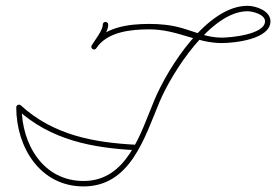

<svg xmlns="http://www.w3.org/2000/svg" viewBox="-20 -642 965 671"><path d="M339.1 -555.8C339.1 -555.8 339.1 -555.8 339.1 -555.8C339.6 -536.1 311.7 -502.2 300.5 -483.4C297.8 -478.9 299.2 -473.1 303.8 -470.4C308.3 -467.7 314.1 -469.2 316.8 -473.7C316.8 -473.7 316.8 -473.7 316.8 -473.7C330.3 -496.4 358.8 -530.7 358.1 -556.2C358 -561.5 353.6 -565.6 348.4 -565.5C343.1 -565.4 339 -561 339.1 -555.8ZM316.6 -473.4C316.6 -473.4 316.6 -473.4 316.6 -473.4C354.2 -531.6 439.3 -539.4 501.9 -539.4C599.4 -539.4 666.8 -491.5 754.9 -491.5C798.1 -491.5 925.2 -504.3 925.2 -567.7C925.2 -604.3 874.4 -621.7 844.9 -621.7C703.2 -621.7 567.1 -405.7 519.7 -292.7C471.1 -176.4 424.6 -9.5 272 -9.5C130.7 -9.5 55.8 -138.2 55.8 -266.8C55.8 -272 51.5 -276.3 46.3 -276.3C41 -276.3 36.8 -272 36.8 -266.8C36.8 -127.6 120 9.5 272 9.5C435.6 9.5 485.1 -160.6 537.3 -285.3C580.2 -387.9 716.5 -602.7 844.9 -602.7C862.7 -602.7 906.2 -591.8 906.2 -567.7C906.2 -521.2 784.7 -510.5 754.9 -510.5C702.6 -510.5 662.9 -530.6 614 -544.4C577.4 -554.8 539.8 -558.4 501.9 -558.4C431.9 -558.4 342.3 -548.2 300.6 -483.7C297.8 -479.3 299.1 -473.4 303.5 -470.6C307.9 -467.7 313.8 -469 316.6 -473.4ZM39.3 -273.2C35.7 -269.3 36 -263.3 39.9 -259.7C157.4 -152.5 301.7 -124.9 456 -117C461.2 -116.7 465.7 -120.7 466 -126C466.2 -131.2 462.2 -135.7 457 -136C457 -136 457 -136 457 -136C307.3 -143.7 166.8 -169.6 52.7 -273.8C48.8 -277.3 42.8 -277 39.3 -273.2Z"/></svg>

Font: FRB American Cursive Extralight
Style: Italic
Weight: 200
Italic angle: -25°
Version: Version 2.0;Modular Font Editor K font №1